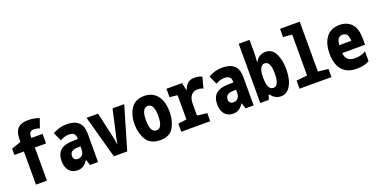

<svg xmlns="http://www.w3.org/2000/svg" viewBox="-22 -1537 4545 2319"><g transform="rotate(-20 2250.0 -377.5)"><path d="M298 0V-426H442V-549H298V-571Q298 -637 362 -637Q394 -637 434 -622L475 -740Q407 -765 334 -765Q239 -765 198 -720Q157 -675 157 -582V-549L35 -507V-426H157V0Z M684 -174Q684 -245 772 -249L820 -251V-210Q820 -165 797 -141.5Q774 -118 742 -118Q717 -118 700.5 -131.5Q684 -145 684 -174ZM825 -73H828L852 0H955V-369Q955 -559 753 -559Q659 -559 573 -510L623 -400Q682 -433 736 -433Q820 -433 820 -360V-345L732 -342Q643 -339 594 -295Q545 -251 545 -161Q545 -82 584 -36Q623 10 692 10Q774 10 825 -73Z M1330 0 1491 -549H1341L1272 -241Q1264 -208 1258.5 -180.5Q1253 -153 1250 -127H1246Q1242 -153 1236.5 -181.5Q1231 -210 1224 -242L1155 -549H1007L1158 0Z M1975 -273Q1975 -413 1914 -486.5Q1853 -560 1750 -560Q1633 -560 1579 -477.5Q1525 -395 1525 -278Q1525 -163 1577 -77Q1629 9 1753 9Q1878 9 1926.5 -76Q1975 -161 1975 -273ZM1671 -275Q1671 -432 1751 -432Q1829 -432 1829 -275Q1829 -118 1752 -118Q1671 -118 1671 -275Z M2397 0V-104L2270 -119V-272Q2270 -338 2299.5 -376Q2329 -414 2383 -414Q2424 -414 2455 -398L2492 -539Q2467 -551 2442.5 -555Q2418 -559 2395 -559Q2339 -559 2307.5 -530Q2276 -501 2261 -456H2254L2235 -549H2034V-441L2134 -430V-119L2025 -104V0Z M2684 -174Q2684 -245 2772 -249L2820 -251V-210Q2820 -165 2797 -141.5Q2774 -118 2742 -118Q2717 -118 2700.5 -131.5Q2684 -145 2684 -174ZM2825 -73H2828L2852 0H2955V-369Q2955 -559 2753 -559Q2659 -559 2573 -510L2623 -400Q2682 -433 2736 -433Q2820 -433 2820 -360V-345L2732 -342Q2643 -339 2594 -295Q2545 -251 2545 -161Q2545 -82 2584 -36Q2623 10 2692 10Q2774 10 2825 -73Z M3475 -277Q3475 -395 3434.5 -477Q3394 -559 3310 -559Q3269 -559 3234 -539.5Q3199 -520 3178 -479H3172Q3175 -510 3177 -532.5Q3179 -555 3179 -578V-761H3040V0H3150L3169 -59H3179Q3228 10 3306 10Q3385 10 3430 -69Q3475 -148 3475 -277ZM3177 -275Q3177 -432 3253 -432Q3327 -432 3327 -276Q3327 -117 3253 -117Q3177 -117 3177 -275Z M3955 0V-104L3824 -119V-760H3571V-654L3685 -644V-119L3545 -104V0Z M4442 -28V-154Q4420 -139 4384.5 -127.5Q4349 -116 4300 -116Q4247 -116 4213.5 -143.5Q4180 -171 4177 -228H4470V-307Q4470 -437 4413 -498Q4356 -559 4261 -559Q4149 -559 4089.5 -482.5Q4030 -406 4030 -274Q4030 -136 4093 -63Q4156 10 4276 10Q4337 10 4377.5 -1.5Q4418 -13 4442 -28ZM4257 -436Q4328 -436 4330 -330H4177Q4180 -436 4257 -436Z"/></g></svg>

Font: Noto Sans Mono UI Condensed ExtraBold
Style: Regular
Weight: 800
Width: 3
Designer: Monotype Design team
Foundry: Monotype Imaging Inc.
Version: 1.000